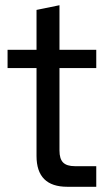

<svg xmlns="http://www.w3.org/2000/svg" viewBox="-20 -716 410 736"><path d="M238 0Q179 0 149.5 -29.5Q120 -59 120 -118V-455H9V-525H120V-678L208 -696V-525H349V-455H208V-139Q208 -107 222 -93Q236 -79 267 -79H349V0Z"/></svg>

Font: Mona Sans Expanded
Style: Regular
Weight: 400
Width: 7
Designer: Deni Anggara
Foundry: GitHub
Version: Version 2.000